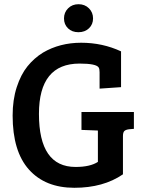

<svg xmlns="http://www.w3.org/2000/svg" viewBox="-20 -880 681 912"><path d="M564 -233V-52Q471 12 333 12Q195 12 117.5 -74.5Q40 -161 40 -331Q40 -406 59.5 -466Q79 -526 110.5 -565Q142 -604 184 -630Q264 -677 365.5 -677Q467 -677 555 -636V-466L453 -459V-537Q453 -552 449 -559Q438 -578 358 -578Q165 -578 165 -339Q165 -87 339 -87Q408 -87 445 -111V-260H444L367 -263V-348H616V-268L593 -266Q577 -264 570.5 -257.5Q564 -251 564 -233ZM352.5 -727Q322 -727 303 -745.5Q284 -764 284 -792.5Q284 -821 303.5 -840.5Q323 -860 353 -860Q383 -860 402.5 -840.5Q422 -821 422 -792.5Q422 -764 402.5 -745.5Q383 -727 352.5 -727Z"/></svg>

Font: Bree Serif
Style: Regular
Weight: 400
Designer: Veronika Burian, Jos Scaglione
Foundry: TypeTogether
Version: Version 1.002